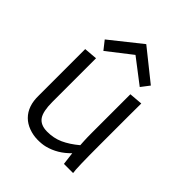

<svg xmlns="http://www.w3.org/2000/svg" viewBox="-231 -979 1127 1127"><g transform="rotate(45 333.0 -415.0)"><path d="M550.8 -472.2V-228Q550.8 -30.3 557.1 0H481L471.2 -79.1Q412.1 -17.1 334 2.9Q306.6 9.8 270.3 9.3Q233.9 8.8 199.2 -3.9Q164.6 -16.6 140.6 -40.5Q90.8 -90.3 92.8 -179.7V-564.9L175.8 -571.8V-209Q175.8 -131.8 198.2 -98.6Q221.7 -64.5 276.4 -64Q331.1 -63.5 377 -84.2Q422.9 -105 471.2 -145.5L469.2 -181.2Q467.8 -204.6 467.8 -247.6V-564.9L551.3 -571.8Q550.8 -518.6 550.8 -472.2ZM175.8 -632.8 133.8 -686 325.7 -838.9 516.6 -686 476.6 -633.8 325.7 -749.5Z"/></g></svg>

Font: Duru Sans
Style: Regular
Weight: 400
Designer: Onur Yazõcõgil
Foundry: Onur Yazõcõgil
Version: Version 1.002